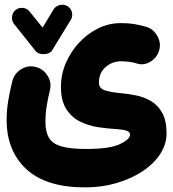

<svg xmlns="http://www.w3.org/2000/svg" viewBox="-20 -521 750 832"><path d="M272.9 -494.1Q287.6 -484.9 291.7 -467.3Q295.9 -449.7 286.6 -434.6L205.6 -302.7Q199.2 -292.5 185.1 -288.6Q170.9 -284.7 156.5 -287.6Q142.1 -290.5 134.8 -299.3L41 -417Q30.3 -430.7 32.2 -449Q34.2 -467.3 47.9 -478Q61.5 -488.8 79.6 -486.8Q97.7 -484.9 108.4 -470.7L164.6 -401.4L212.4 -480.5Q221.7 -495.1 239.7 -499.3Q257.8 -503.4 272.9 -494.1ZM8.8 -1Q8.8 -41.5 14.9 -80.1Q21 -118.7 33.2 -168.9Q41.5 -202.1 71.3 -220.7Q101.1 -239.3 133.8 -231Q167 -223.1 185.8 -193.4Q204.6 -163.6 196.3 -130.4Q187 -91.8 181.9 -59.3Q176.8 -26.9 176.8 5.9Q176.8 51.3 192.9 77.1Q209 103 247.6 113.8Q286.1 124.5 353 124.5Q455.6 124.5 499.5 103.5Q543.5 82.5 543.5 62.5Q543.5 49.3 525.6 44.4Q507.8 39.6 479.5 38.1Q446.8 36.1 406.5 30.3Q366.2 24.4 329.1 6.8Q292 -10.7 268.1 -47.1Q244.1 -83.5 244.1 -145.5Q244.1 -198.2 265.1 -247.3Q286.1 -296.4 322.3 -335.7Q358.4 -375 405.3 -397.9Q452.1 -420.9 503.4 -420.9Q536.1 -420.9 560.1 -417Q584 -413.1 613.8 -404.8Q645 -395.5 662.1 -364.5Q679.2 -333.5 669.4 -301.8Q660.2 -270.5 630.9 -253.2Q601.6 -235.8 570.3 -246.6Q555.7 -251.5 537.1 -253.4Q518.6 -255.4 504.4 -255.4Q465.8 -255.4 437.3 -230Q408.7 -204.6 408.7 -163.1Q408.7 -137.2 436.3 -128.9Q463.9 -120.6 503.9 -117.2Q535.6 -114.3 570.1 -107.4Q604.5 -100.6 634.3 -83Q664.1 -65.4 682.9 -32Q701.7 1.5 701.7 57.1Q701.7 104.5 673.8 147Q646 189.5 596.9 221.7Q547.9 253.9 484.1 272.5Q420.4 291 348.6 291Q179.2 291 94 211.7Q8.8 132.3 8.8 -1Z"/></svg>

Font: Mikhak Black
Style: Regular
Weight: 900
Designer: Amin Abedi
Version: Version 3.3